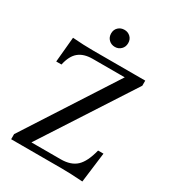

<svg xmlns="http://www.w3.org/2000/svg" viewBox="-213 -1017 1030 1141"><g transform="rotate(30 301.5 -447.0)"><path d="M534 6Q493 3 454 1.5Q415 0 390 0H42V-35L464 -689L486 -656H223Q163 -656 128 -627.5Q93 -599 79 -534H43L59 -706Q94 -703 132.5 -701.5Q171 -700 200 -700H558V-665L135 -12L112 -44H357Q426 -44 464 -79.5Q502 -115 523 -200H560ZM301 -783Q276 -783 259 -799.5Q242 -816 242 -842Q242 -868 259 -884Q276 -900 301 -900Q325 -900 342 -884Q359 -868 359 -842Q359 -816 342 -799.5Q325 -783 301 -783Z"/></g></svg>

Font: Hedvig Letters Serif 18pt
Style: Regular
Weight: 400
Designer: Alexander Örn & Tor Weibull
Foundry: Kanon Foundry
Version: Version 1.000